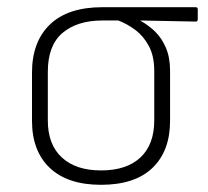

<svg xmlns="http://www.w3.org/2000/svg" viewBox="-20 -502 579 534"><path d="M261 12Q168 12 118.5 -35Q69 -82 69 -166V-300Q69 -386 119 -434Q169 -482 265 -482H524Q530 -482 530 -476V-448Q530 -442 524 -442L371 -445V-444Q393 -432 411.5 -414Q430 -396 441.5 -369Q453 -342 453 -305V-166Q453 -82 404 -35Q355 12 261 12ZM261 -28Q332 -28 370.5 -64Q409 -100 409 -167V-305Q409 -346 394 -374Q379 -402 356 -419Q333 -436 309 -445H264Q195 -445 154 -410.5Q113 -376 113 -302V-167Q113 -100 152 -64Q191 -28 261 -28Z"/></svg>

Font: Sofia Sans ExtraLight
Style: Regular
Weight: 250
Version: Version 4.100-B